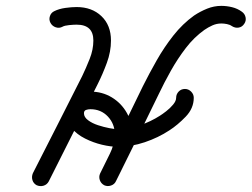

<svg xmlns="http://www.w3.org/2000/svg" viewBox="-20 -604 857 654"><path d="M152 -526Q146 -537 150 -549Q154 -561 165 -566Q181 -574 202.5 -577Q224 -580 241 -580Q293 -580 325.5 -549Q358 -518 358 -466Q358 -428 344 -390Q330 -352 313 -318Q271 -235 229.5 -152Q188 -69 146 14Q146 14 146 14Q146 14 146 14Q140 25 128.5 28.5Q117 32 105 27Q94 21 90.5 9.5Q87 -2 92 -14Q134 -96 176 -179Q218 -262 260 -345Q273 -372 285.5 -403.5Q298 -435 298 -466Q298 -520 241 -520Q231 -520 215.5 -518.5Q200 -517 193 -513Q182 -507 170 -511Q158 -515 152 -526ZM804 -564Q814 -557 816.5 -545Q819 -533 812 -523Q805 -512 793 -510Q781 -508 770 -515Q763 -520 753 -522Q743 -524 734 -524Q718 -524 703.5 -517.5Q689 -511 676 -502Q641 -477 613 -440.5Q585 -404 562 -363Q539 -322 521 -284Q485 -210 448.5 -135.5Q412 -61 375 13Q375 13 375 13Q375 13 375 13Q370 24 358 28Q346 32 335 27Q324 21 320 9.5Q316 -2 321 -13Q358 -88 394.5 -162Q431 -236 467 -311Q488 -353 513.5 -398Q539 -443 570.5 -483Q602 -523 641 -551Q662 -565 685.5 -574.5Q709 -584 734 -584Q752 -584 770.5 -579.5Q789 -575 804 -564Q804 -564 804 -564Q804 -564 804 -564ZM335 27Q324 21 320 9.5Q316 -2 321 -13Q335 -41 353 -77.5Q371 -114 371 -146Q371 -182 347.5 -207Q324 -232 288 -232Q280 -232 273 -229.5Q266 -227 266 -218Q266 -205 280 -194.5Q294 -184 314 -177.5Q334 -171 352.5 -167.5Q371 -164 381 -164Q418 -164 456 -177Q494 -190 525 -210Q533 -215 546 -225Q559 -235 569.5 -247.5Q580 -260 580 -271Q580 -271 580 -271Q580 -271 580 -271Q580 -283 588.5 -292Q597 -301 610 -301Q622 -301 631 -292Q640 -283 640 -271Q640 -235 612.5 -206.5Q585 -178 557 -160Q519 -135 473 -119.5Q427 -104 381 -104Q357 -104 327.5 -111Q298 -118 270 -132Q242 -146 224 -167.5Q206 -189 206 -218Q206 -253 230.5 -272.5Q255 -292 288 -292Q328 -292 360.5 -272.5Q393 -253 412 -219.5Q431 -186 431 -146Q431 -105 412 -63.5Q393 -22 375 13Q370 24 358 28Q346 32 335 27Z"/></svg>

Font: FRB American Cursive Guidelines
Style: Bold Italic
Weight: 700
Italic angle: -25°
Version: Version 2.0;Modular Font Editor K font №1